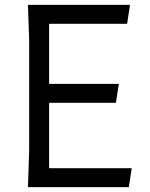

<svg xmlns="http://www.w3.org/2000/svg" viewBox="-20 -770 617 790"><path d="M522 -78 510 0H95L100 -150V-605L95 -750H515L503 -672H182V-425H469L457 -347H182V-78Z"/></svg>

Font: Farro Light
Style: Regular
Weight: 300
Designer: Aceler Chua
Foundry: Grayscale Limited
Version: Version 1.101